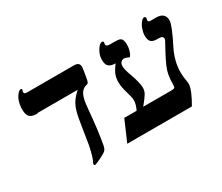

<svg xmlns="http://www.w3.org/2000/svg" viewBox="-105 -845 1293 1117"><g transform="rotate(-30 541.5 -286.5)"><path d="M120 -415V-412Q85 -412 69 -426Q54 -440 54 -479Q54 -504 62 -530Q70 -554 83 -569Q96 -584 105 -584Q113 -584 113 -576L110 -569L109 -560Q109 -549 127 -549H444Q480 -549 480 -518L477 -492L469 -445Q464 -416 454 -415Q427 -410 412 -388Q397 -366 391 -316L386 -267Q376 -152 360 -62Q356 -39 346 -29Q336 -19 303 -3Q267 14 261 14Q254 14 254 7Q254 4 256 -2Q270 -22 287 -105L304 -212Q314 -281 324 -314Q333 -345 348 -367Q364 -391 391 -415Z M868 -139H864Q878 -139 883 -144Q887 -148 887 -161Q887 -199 892 -227Q896 -250 909 -281Q923 -313 943 -350Q975 -408 975 -409Q978 -415 978 -419Q978 -439 949 -439H938Q910 -439 898 -451Q886 -463 886 -493Q886 -511 894 -535Q901 -556 914 -572Q926 -587 935 -587Q946 -587 946 -577L943 -561Q943 -551 961 -551H995Q1056 -551 1056 -498Q1056 -467 997 -351Q981 -320 970 -280Q960 -243 960 -203Q960 -174 964 -155Q968 -136 968 -121Q968 -102 953 -67Q939 -34 918 1H484L544 -138H627Q634 -152 639 -168Q644 -186 644 -195Q644 -212 640 -227L631 -260Q626 -276 622 -296Q618 -313 618 -335Q618 -361 626 -383Q633 -403 659 -438Q630 -438 615 -450Q600 -462 600 -494Q600 -518 609 -539Q618 -559 630 -573Q642 -586 652 -586Q662 -586 662 -578L660 -565Q660 -550 684 -550H708Q742 -550 751 -546Q762 -542 766 -531Q771 -519 771 -501Q771 -481 767 -466Q762 -448 757 -439Q751 -428 748 -428Q745 -428 735 -433Q725 -438 713 -438Q703 -438 694 -429Q685 -420 685 -401Q685 -381 703 -333Q726 -267 726 -237Q726 -214 714 -195Q701 -174 672 -139Z"/></g></svg>

Font: Libra Serif Modern
Style: Bold Italic
Weight: 700
Italic angle: -12°
Designer: Stefan Peev, Context Ltd
Foundry: Stefan Peev, Context Ltd
Version: Version 1.000